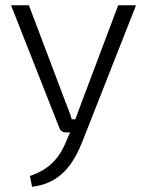

<svg xmlns="http://www.w3.org/2000/svg" viewBox="-20 -504 561 731"><path d="M498 -484H430L288 -107L267 -50H253C248 -69 240 -88 233 -106L90 -484H22L206 -17C210 -6 219 0 231 0H247L235 27C210 91 174 139 94 166L102 207C211 195 261 118 294 34Z"/></svg>

Font: SnT
Style: Regular
Weight: 300
Designer: Natanael Gama
Version: Version 1.001;PS 001.001;hotconv 1.0.70;makeotf.lib2.5.58329